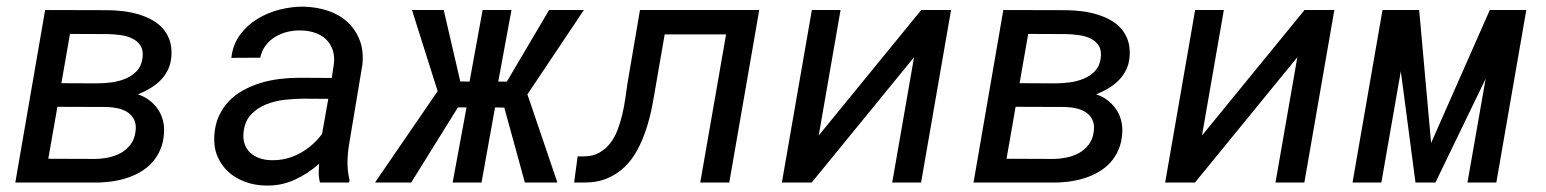

<svg xmlns="http://www.w3.org/2000/svg" viewBox="-20 -559 4735 588"><path d="M26.9 0 118.2 -528.3 314 -527.8Q336.4 -527.3 359.6 -524.4Q382.8 -521.5 404.8 -514.9Q426.8 -508.3 445.8 -497.8Q464.8 -487.3 478.5 -471.9Q492.2 -456.5 499.5 -435.5Q506.8 -414.6 504.9 -387.2Q503.4 -364.3 494.6 -345.9Q485.8 -327.6 471.9 -313.5Q458 -299.3 439.9 -288.6Q421.9 -277.8 402.3 -270Q421.9 -263.7 437 -252.2Q452.1 -240.7 462.6 -225.8Q473.1 -210.9 478.3 -192.6Q483.4 -174.3 482.4 -153.8Q481 -124.5 471.4 -101.8Q461.9 -79.1 446.3 -61.8Q430.7 -44.4 410.2 -32.5Q389.6 -20.5 366.2 -13.2Q342.8 -5.9 317.4 -2.7Q292 0.5 266.6 0ZM155.8 -231.9 127.9 -72.8 268.6 -72.3Q289.6 -72.3 310.8 -76.4Q332 -80.6 349.6 -90.3Q367.2 -100.1 379.6 -116.2Q392.1 -132.3 395 -156.2Q397.9 -177.2 391.1 -191.7Q384.3 -206.1 371.6 -214.6Q358.9 -223.1 341.8 -227.1Q324.7 -231 306.6 -231.4ZM168 -304.2 277.3 -303.7Q297.9 -303.7 320.8 -306.6Q343.8 -309.6 364 -317.9Q384.3 -326.2 398.7 -341.3Q413.1 -356.4 416.5 -381.3Q419.4 -404.8 410.4 -418.9Q401.4 -433.1 385.5 -440.9Q369.6 -448.7 349.9 -451.4Q330.1 -454.1 312.5 -454.6L194.3 -455.1Z M960 0Q956.1 -14.6 956.1 -28.8Q956.1 -43 957.5 -57.6Q922.9 -26.9 882.1 -8.3Q841.3 10.3 793.9 9.3Q760.7 8.8 731.2 -2Q701.7 -12.7 679.9 -32.2Q658.2 -51.8 646.2 -79.6Q634.3 -107.4 636.2 -142.6Q638.2 -176.8 650.1 -203.1Q662.1 -229.5 681.2 -249.3Q700.2 -269 725.1 -282.7Q750 -296.4 778.1 -304.9Q806.2 -313.5 836.2 -317.1Q866.2 -320.8 895.5 -320.8L996.1 -320.3L1002.4 -362.3Q1005.4 -387.2 998.8 -406.2Q992.2 -425.3 978.5 -438.5Q964.8 -451.7 945.1 -458.5Q925.3 -465.3 901.4 -465.8Q880.4 -466.3 860.1 -461.4Q839.8 -456.5 823 -446.3Q806.2 -436 793.9 -420.2Q781.7 -404.3 776.9 -382.3L688.5 -381.8Q692.9 -421.9 714.4 -451.4Q735.8 -481 767.3 -500.5Q798.8 -520 836.4 -529.5Q874 -539.1 910.2 -538.6Q950.2 -537.6 984.9 -525.9Q1019.5 -514.2 1044.2 -491.5Q1068.8 -468.8 1081.5 -436Q1094.2 -403.3 1089.8 -360.8L1048.8 -115.2Q1044.4 -88.4 1044.2 -61.5Q1043.9 -34.7 1050.3 -8.3L1049.3 0ZM811 -68.4Q857.9 -67.4 898.4 -89.6Q939 -111.8 966.3 -148.9L985.4 -256.3L909.7 -256.8Q882.8 -256.8 852.3 -253.4Q821.8 -250 794.9 -239.3Q768.1 -228.5 749 -208.5Q730 -188.5 726.1 -155.8Q723.6 -134.8 729 -118.7Q734.4 -102.5 746.1 -91.6Q757.8 -80.6 774.4 -74.7Q791 -68.8 811 -68.4Z M1524.4 -229.5 1496.1 -230 1454.6 0H1366.2L1408.7 -230H1382.3L1239.3 0H1128.4L1320.3 -279.8L1241.7 -528.3H1338.9L1389.6 -309.6L1418 -309.1L1458 -528.3H1546.4L1505.9 -309.1H1532.2L1661.6 -528.3H1768.1L1595.2 -270L1687 0H1587.4Z M2305.2 -528.3 2213.4 0H2124.5L2203.6 -453.6H2015.6L1989.3 -302.2Q1983.9 -269 1977.1 -233.4Q1970.2 -197.8 1959.2 -164.1Q1948.2 -130.4 1932.4 -100.6Q1916.5 -70.8 1893.6 -48.3Q1870.6 -25.9 1839.4 -12.7Q1808.1 0.5 1766.6 0H1738.3L1749 -80.1H1767.6Q1794.9 -80.1 1814.7 -91.1Q1834.5 -102.1 1848.4 -119.9Q1862.3 -137.7 1871.1 -160.6Q1879.9 -183.6 1885.7 -208.3Q1891.6 -232.9 1895 -257.3Q1898.4 -281.7 1901.4 -302.2L1939.9 -528.3Z M2801.3 -528.3H2892.6L2800.8 0H2712.4L2779.3 -383.8L2465.8 0H2374.5L2466.3 -528.3H2554.2L2487.3 -144Z M2961.4 0 3052.7 -528.3 3248.5 -527.8Q3271 -527.3 3294.2 -524.4Q3317.4 -521.5 3339.4 -514.9Q3361.3 -508.3 3380.4 -497.8Q3399.4 -487.3 3413.1 -471.9Q3426.8 -456.5 3434.1 -435.5Q3441.4 -414.6 3439.5 -387.2Q3438 -364.3 3429.2 -345.9Q3420.4 -327.6 3406.5 -313.5Q3392.6 -299.3 3374.5 -288.6Q3356.4 -277.8 3336.9 -270Q3356.4 -263.7 3371.6 -252.2Q3386.7 -240.7 3397.2 -225.8Q3407.7 -210.9 3412.8 -192.6Q3418 -174.3 3417 -153.8Q3415.5 -124.5 3406 -101.8Q3396.5 -79.1 3380.9 -61.8Q3365.2 -44.4 3344.7 -32.5Q3324.2 -20.5 3300.8 -13.2Q3277.3 -5.9 3252 -2.7Q3226.6 0.5 3201.2 0ZM3090.3 -231.9 3062.5 -72.8 3203.1 -72.3Q3224.1 -72.3 3245.4 -76.4Q3266.6 -80.6 3284.2 -90.3Q3301.8 -100.1 3314.2 -116.2Q3326.7 -132.3 3329.6 -156.2Q3332.5 -177.2 3325.7 -191.7Q3318.8 -206.1 3306.2 -214.6Q3293.5 -223.1 3276.4 -227.1Q3259.3 -231 3241.2 -231.4ZM3102.5 -304.2 3211.9 -303.7Q3232.4 -303.7 3255.4 -306.6Q3278.3 -309.6 3298.6 -317.9Q3318.8 -326.2 3333.3 -341.3Q3347.7 -356.4 3351.1 -381.3Q3354 -404.8 3345 -418.9Q3335.9 -433.1 3320.1 -440.9Q3304.2 -448.7 3284.4 -451.4Q3264.6 -454.1 3247.1 -454.6L3128.9 -455.1Z M3975.1 -528.3H4066.4L3974.6 0H3886.2L3953.1 -383.8L3639.6 0H3548.3L3640.1 -528.3H3728L3661.1 -144Z M4362.8 -121.1 4542.5 -528.3H4654.3L4562.5 0H4474.1L4529.8 -317.9L4376 0H4314.9L4270 -340.8L4210.4 0H4122.1L4213.9 -528.3H4326.2Z"/></svg>

Font: Roboto Mono
Style: Italic
Weight: 400
Designer: Google
Version: Version 2.000985; 2015; ttfautohint (v1.3)